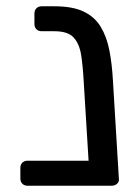

<svg xmlns="http://www.w3.org/2000/svg" viewBox="-20 -593 447 613"><path d="M67.9 0Q57.8 0 51.4 -6.4Q45 -12.7 45 -22.9V-57Q45 -67.2 51.4 -73.6Q57.8 -79.9 67.9 -79.9H349.8V-18.9Q349.8 -8.7 343.4 -4.3Q337.1 0 326.9 0ZM289.2 0Q279 0 273.4 -6.4Q267.9 -12.7 266.3 -22.9L247.3 -332.2Q244.7 -381.3 239.1 -417.2Q233.6 -453.1 215.1 -473.2Q196.7 -493.3 153.8 -493.3H112.9Q102.7 -493.3 96.3 -499.7Q89.9 -506.1 89.9 -516.3V-549.9Q89.9 -560.1 96.3 -566.5Q102.7 -572.9 112.9 -572.9H154.8Q211.5 -572.9 246.7 -556.2Q281.9 -539.6 301.2 -508Q320.5 -476.5 329.1 -432.8Q337.7 -389.1 340.6 -335.1L359.5 -22.9Q361.1 -12.7 353.9 -6.4Q346.7 0 336.6 0Z"/></svg>

Font: Rubik Light
Style: Regular
Weight: 300
Designer: Hubert and Fischer
Foundry: Hubert and Fischer
Version: Version 2.300;gftools[0.9.30]